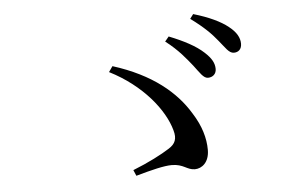

<svg xmlns="http://www.w3.org/2000/svg" viewBox="-44 -778 1088 685"><g transform="rotate(-5 500.0 -435.5)"><path d="M655 -530C675 -504 687 -483 703 -483C720 -483 733 -494 733 -512C733 -533 723 -551 699 -573C671 -599 629 -621 576 -642L562 -625C608 -590 634 -556 655 -530ZM752 -611C774 -585 785 -564 803 -564C819 -564 831 -574 831 -594C831 -615 820 -636 793 -657C767 -678 725 -698 670 -714L658 -698C707 -662 731 -637 752 -611ZM409 -178 418 -157C475 -173 519 -184 547 -184C589 -184 600 -162 628 -162C653 -162 680 -182 680 -227C680 -269 667 -314 637 -361C590 -439 507 -510 367 -554L353 -534C470 -475 544 -381 564 -307C573 -276 565 -258 541 -243C513 -225 465 -200 409 -178Z"/></g></svg>

Font: Noto Serif KR Medium
Style: Regular
Weight: 500
Designer: Ryoko NISHIZUKA 西塚涼子 (kana & ideographs); Frank Grießhammer (Latin, Greek & Cyrillic); Wenlong ZHANG 张文龙 (bopomofo); San
Foundry: Adobe
Version: Version 2.001;hotconv 1.1.0;makeotfexe 2.6.0